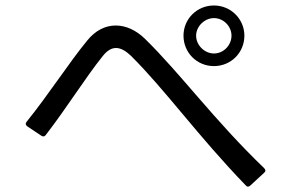

<svg xmlns="http://www.w3.org/2000/svg" viewBox="-20 -748 1040 700"><path d="M760 -507C822 -507 871 -556 871 -618C871 -678 822 -728 760 -728C698 -728 649 -679 649 -618C649 -556 698 -507 760 -507ZM760 -553C726 -553 695 -583 695 -618C695 -652 726 -682 760 -682C795 -682 824 -652 824 -618C824 -583 795 -553 760 -553ZM943 -118C949 -123 949 -129 943 -135C760 -311 638 -480 508 -607C476 -638 439 -655 402 -655C365 -655 328 -638 297 -599C232 -520 157 -403 77 -304C72 -298 73 -292 80 -287L131 -253C137 -249 143 -250 147 -256C225 -357 292 -466 355 -544C370 -563 386 -573 403 -573C420 -573 438 -563 457 -545C583 -420 701 -253 876 -72C881 -66 887 -66 893 -72Z"/></svg>

Font: LINE Seed JP_OTF Regular
Style: Regular
Weight: 400
Designer: LY Corporation & Fontrix & Fontworks
Version: Version 1.002